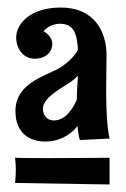

<svg xmlns="http://www.w3.org/2000/svg" viewBox="-20 -737 334 510"><path d="M271 -369C264 -400 262 -449 262 -498C262 -531 263 -563 263 -590C263 -656 228 -717 142 -717C57 -717 23 -671 23 -638C23 -605 44 -581 72 -581C99 -581 119 -596 119 -622C119 -622 118 -642 96 -654C104 -664 117 -672 136 -674C167 -674 184 -663 187 -605C178 -588 163 -573 144 -560C111 -537 21 -521 21 -442C21 -378 65 -361 100 -361C134 -361 164 -375 186 -402C187 -389 189 -376 192 -365ZM271 -318C271 -318 187 -317 113 -317C76 -317 41 -317 20 -318C21 -308 22 -298 22 -288C22 -268 20 -251 20 -251L271 -247ZM187 -536C186 -515 184 -493 184 -472C174 -449 154 -417 123 -417C105 -417 94 -431 94 -448C94 -475 133 -497 161 -515C170 -520 179 -528 187 -536Z"/></svg>

Font: Rum Raisin
Style: Regular
Weight: 400
Designer: Astigmatic (AOETI)
Foundry: Astigmatic (AOETI)
Version: Version 1.000